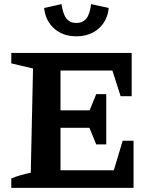

<svg xmlns="http://www.w3.org/2000/svg" viewBox="-20 -916 741 936"><path d="M578 -230H631V0H35V-46Q59 -56 82.5 -62.5Q106 -69 130 -74L141 -582L35 -607V-658H622V-447H568L528 -572H215L275 -632V-378H417L449 -457H498V-212H449L416 -293H275V-27L215 -86H535ZM352 -739Q287 -739 244.5 -776.5Q202 -814 195 -877L280 -896Q287 -846 304.5 -825Q322 -804 352 -804Q383 -804 400.5 -825Q418 -846 424 -896L510 -877Q504 -815 461 -777Q418 -739 352 -739Z"/></svg>

Font: Piazzolla 24pt
Style: Bold
Weight: 700
Designer: Juan Pablo del Peral
Foundry: Huerta Tipografica
Version: Version 2.005